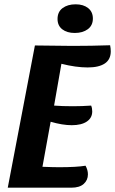

<svg xmlns="http://www.w3.org/2000/svg" viewBox="-20 -871 534 891"><path d="M494 -633Q494 -595 466.5 -576.5Q439 -558 387 -558Q332 -558 265 -575L231 -381Q269 -378 318 -378Q361 -378 403 -381Q408 -369 408 -354Q408 -324 383 -307Q358 -290 313 -290Q270 -290 215 -306L177 -97Q227 -95 254 -95Q335 -95 377 -102Q388 -82 388 -62Q388 -35 368.5 -17.5Q349 0 311 0H16L142 -660Q260 -658 317 -658Q404 -658 491 -661Q494 -646 494 -633ZM411 -785Q411 -753 387.5 -735.5Q364 -718 327 -718Q291 -718 269 -735Q247 -752 247 -783Q247 -816 270.5 -833.5Q294 -851 331 -851Q367 -851 389 -833.5Q411 -816 411 -785Z"/></svg>

Font: Sansita Medium Italic
Style: Regular
Weight: 500
Italic angle: -11°
Designer: Pablo Cosgaya
Foundry: Omnibus-Type
Version: Version 1.006